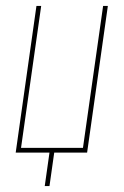

<svg xmlns="http://www.w3.org/2000/svg" viewBox="-20 -515 417 648"><path d="M33 0 103 -495H119L51 -16H260L328 -495H344L274 0H163L147 113H131L147 0Z"/></svg>

Font: Alumni Sans Pinstripe
Style: Italic
Weight: 400
Italic angle: -8°
Designer: Robert E. Leuschke
Foundry: Robert E. Leuschke
Version: Version 1.010; ttfautohint (v1.8.4.7-5d5b)